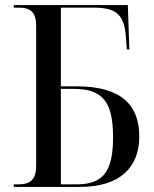

<svg xmlns="http://www.w3.org/2000/svg" viewBox="-20 -734 603 754"><path d="M34 0H294C455 0 527 -80 527 -198C527 -320 458 -395 281 -395H219V-704H348C440 -704 469 -675 475 -582L478 -540H488L482 -714H34V-704H53C101 -704 122 -685 122 -633V-84C122 -30 101 -10 52 -10H34ZM281 -10H219V-385H268C380 -385 424 -339 424 -195C424 -63 387 -10 281 -10Z"/></svg>

Font: Noto Serif Display SemiCondensed
Style: Regular
Weight: 400
Width: 4
Designer: Monotype Design Team
Foundry: Monotype Imaging Inc.
Version: Version 2.009